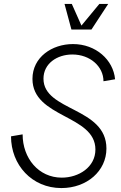

<svg xmlns="http://www.w3.org/2000/svg" viewBox="-20 -940 617 976"><path d="M292 16C422 16 521 -71 521 -185C521 -396 201 -374 201 -540C201 -617 270 -663 348 -663C438 -663 506 -602 506 -527L565 -537C556 -636 467 -716 351 -716C244 -716 145 -649 145 -539C145 -340 465 -357 465 -180C465 -90 380 -37 294 -37C176 -37 95 -136 95 -257L36 -247C36 -102 142 16 292 16ZM343 -790H445L530 -920H485L394 -810L345 -920H308Z"/></svg>

Font: Uncut Sans Light Italic
Style: Regular
Weight: 300
Italic angle: -11°
Designer: Kasper Nordkvist
Foundry: UNCUT.wtf
Version: Version 1.304;Glyphs 3.2 (3246)